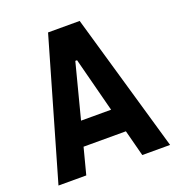

<svg xmlns="http://www.w3.org/2000/svg" viewBox="-126 -798 839 903"><g transform="rotate(-20 293.0 -346.5)"><path d="M13.7 0 213.9 -693.4H372.1L572.3 0H433.1L398.9 -131.3H187L152.8 0ZM217.8 -250.5H368.2L297.4 -523.9H288.6Z"/></g></svg>

Font: Cascadia Mono
Style: Bold
Weight: 700
Monospace: yes
Designer: Aaron Bell
Foundry: Saja Typeworks
Version: Version 2404.023; ttfautohint (v1.8.4)